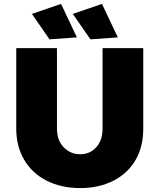

<svg xmlns="http://www.w3.org/2000/svg" viewBox="-20 -947 826 981"><path d="M305 -195C282 -219 271 -251 271 -290V-701H63V-290C63 -229 77 -175 104 -130C131 -84 169 -49 218 -24C267 1 325 14 390 14C455 14 511 1 560 -24C609 -49 646 -84 673 -130C699 -175 712 -229 712 -290V-701H504V-290C504 -250 493 -218 472 -195C451 -171 423 -159 390 -159C356 -159 328 -171 305 -195ZM292 -927 143 -876 233 -746 373 -756ZM501 -927 352 -876 442 -746 582 -756Z"/></svg>

Font: Argentum Sans ExtraBold
Style: Regular
Weight: 800
Designer: Julieta Ulanovsky
Foundry: Julieta Ulanovsky
Version: Version 5.001;February 15, 2019;FontCreator 11.5.0.2425 64-b